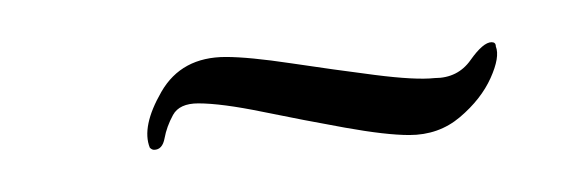

<svg xmlns="http://www.w3.org/2000/svg" viewBox="-20 -419 275 91"><path d="M53 -348Q52 -348 51 -349Q47 -359 56.5 -375.5Q66 -392 87 -392Q98 -392 118 -389Q138 -386 157.5 -383.5Q177 -381 186 -382Q197 -382 203 -390.5Q209 -399 213 -399Q215 -399 215 -397Q217 -392 212.5 -382Q208 -372 198 -363.5Q188 -355 174 -355Q163 -355 143.5 -358.5Q124 -362 104.5 -366Q85 -370 74 -370Q65 -370 62 -364.5Q59 -359 58 -353.5Q57 -348 53 -348Z"/></svg>

Font: Caramel
Style: Regular
Weight: 400
Designer: Robert E. Leuschke
Foundry: Robert E. Leuschke
Version: Version 1.010